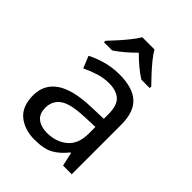

<svg xmlns="http://www.w3.org/2000/svg" viewBox="-220 -879 1002 1002"><g transform="rotate(45 280.5 -378.0)"><path d="M288 -545Q386 -545 433 -502Q480 -459 480 -365V0H416L399 -76H395Q360 -32 321.5 -11Q283 10 215 10Q142 10 94 -28.5Q46 -67 46 -149Q46 -229 109 -272.5Q172 -316 303 -320L394 -323V-355Q394 -422 365 -448Q336 -474 283 -474Q241 -474 203 -461.5Q165 -449 132 -433L105 -499Q140 -518 188 -531.5Q236 -545 288 -545ZM314 -259Q214 -255 175.5 -227Q137 -199 137 -148Q137 -103 164.5 -82Q192 -61 235 -61Q303 -61 348 -98.5Q393 -136 393 -214V-262ZM325 -766Q337 -744 359.5 -716.5Q382 -689 406.5 -662.5Q431 -636 450 -617V-606H388Q362 -622 334 -645.5Q306 -669 279 -696Q252 -669 225 -646Q198 -623 172 -606H112V-617Q131 -637 154.5 -663Q178 -689 200 -716.5Q222 -744 235 -766Z"/></g></svg>

Font: Noto Sans Samaritan
Style: Regular
Weight: 400
Designer: Monotype Design Team
Foundry: Monotype Imaging Inc.
Version: Version 2.001; ttfautohint (v1.8.4.7-5d5b)